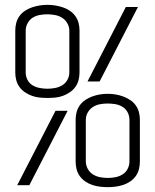

<svg xmlns="http://www.w3.org/2000/svg" viewBox="-20 -764 640 792"><path d="M176 -360Q160 -360 144 -361.5Q128 -363 112.5 -368.5Q97 -374 83.5 -383Q70 -392 60.5 -405Q51 -418 47 -433.5Q43 -449 43 -465V-638Q43 -654 47 -669.5Q51 -685 60.5 -698Q70 -711 84 -720Q98 -729 113 -734Q128 -739 144 -741.5Q160 -744 176 -744Q192 -744 207.5 -741.5Q223 -739 238.5 -734Q254 -729 267.5 -720Q281 -711 290.5 -698Q300 -685 304 -669.5Q308 -654 308 -638V-465Q308 -449 304 -433.5Q300 -418 290.5 -405Q281 -392 267.5 -383Q254 -374 239 -368.5Q224 -363 208 -361.5Q192 -360 176 -360ZM341 -428 499 -735H549L391 -428ZM176 -398Q191 -398 207 -401Q223 -404 236.5 -412Q250 -420 258 -434.5Q266 -449 266 -465V-638Q266 -653 258 -667.5Q250 -682 236.5 -690.5Q223 -699 207 -702Q191 -705 175 -705Q159 -705 143 -702Q127 -699 114 -690.5Q101 -682 93.5 -667.5Q86 -653 86 -638V-465Q86 -449 93.5 -434.5Q101 -420 114.5 -412Q128 -404 144 -401Q160 -398 176 -398ZM424 8Q408 8 392 6Q376 4 361 -1Q346 -6 332.5 -15Q319 -24 309.5 -37Q300 -50 296 -65.5Q292 -81 292 -98V-270Q292 -286 296 -301.5Q300 -317 309.5 -330Q319 -343 332.5 -352Q346 -361 361.5 -366.5Q377 -372 392.5 -374.5Q408 -377 424 -377Q440 -377 456 -374.5Q472 -372 487 -366.5Q502 -361 516 -352Q530 -343 539.5 -330Q549 -317 553 -301.5Q557 -286 557 -270V-98Q557 -81 553 -65.5Q549 -50 539.5 -37Q530 -24 516.5 -15Q503 -6 487.5 -1Q472 4 456 6Q440 8 424 8ZM424 -30Q440 -30 456 -33Q472 -36 485.5 -44.5Q499 -53 506.5 -67.5Q514 -82 514 -98V-270Q514 -286 506.5 -300.5Q499 -315 485 -323.5Q471 -332 455 -334.5Q439 -337 423 -337Q408 -337 392 -334Q376 -331 363 -322.5Q350 -314 342 -300Q334 -286 334 -270V-98Q334 -82 342 -67.5Q350 -53 363.5 -44.5Q377 -36 393 -33Q409 -30 424 -30ZM51 0 209 -307H259L101 0Z"/></svg>

Font: Iosevka Slab XLtEx
Style: Regular
Weight: 200
Width: 7
Monospace: yes
Designer: Belleve Invis
Foundry: Belleve Invis
Version: Version 11.1.0; ttfautohint (v1.8.3)